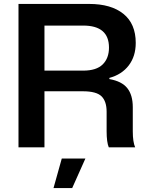

<svg xmlns="http://www.w3.org/2000/svg" viewBox="-20 -749 759 976"><path d="M74 0V-729H433Q545 -729 607.5 -678.5Q670 -628 670 -531Q670 -463 634.5 -416.5Q599 -370 536 -353V-347Q599 -336 627 -301Q655 -266 655 -204V-81Q655 -28 667 0H533Q522 -26 522 -82V-181Q522 -234 496 -259.5Q470 -285 401 -285H206V0ZM252 207 294 57H414L347 207ZM206 -390H403Q470 -390 502 -421.5Q534 -453 534 -507Q534 -619 403 -619H206Z"/></svg>

Font: Mona Sans SemiBold
Style: Regular
Weight: 600
Designer: Deni Anggara
Foundry: GitHub
Version: Version 2.000;Glyphs 3.2.3 (3260)